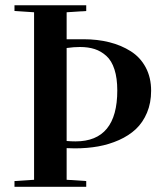

<svg xmlns="http://www.w3.org/2000/svg" viewBox="-20 -717 630 737"><path d="M311 -696.8V-674.8L235.8 -669.9V-566.4H300.3Q354 -566.4 399.7 -554.9Q445.3 -543.5 481.9 -520.3Q518.6 -497.1 539.3 -458.3Q560.1 -419.4 560.1 -368.7Q560.1 -321.8 544.2 -284.2Q528.3 -246.6 501.5 -221.4Q474.6 -196.3 436.8 -179.4Q398.9 -162.6 356.9 -155Q314.9 -147.5 267.1 -147.5Q257.3 -147.5 235.8 -148.4V-26.9L311 -22V0H35.6V-22L110.8 -26.9V-669.9L35.6 -674.8V-696.8ZM270 -174.3Q430.2 -174.3 430.2 -369.6Q430.2 -417 419.4 -450.4Q408.7 -483.9 388.4 -502.2Q368.2 -520.5 343.5 -528.6Q318.8 -536.6 287.1 -536.6Q263.2 -536.6 235.8 -532.7V-175.8Q252.9 -174.3 270 -174.3Z"/></svg>

Font: VidalokaRegular
Style: Regular
Weight: 400
Designer: Cyreal (www.cyreal.org)
Foundry: Cyreal (www.cyreal.org)
Version: Version 1.000